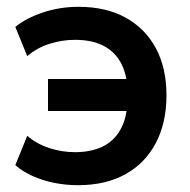

<svg xmlns="http://www.w3.org/2000/svg" viewBox="-20 -534 558 564"><path d="M209 10Q173 10 138.5 3Q104 -4 74.5 -17.5Q45 -31 25 -49L60 -135Q88 -111 125 -99Q162 -87 200 -87Q246 -87 279.5 -102.5Q313 -118 332.5 -151Q352 -184 354 -233L364 -208H121V-302H364L354 -279Q351 -322 333 -353Q315 -384 282 -400.5Q249 -417 200 -417Q163 -417 126 -405.5Q89 -394 60 -369L25 -455Q57 -481 106.5 -497.5Q156 -514 211 -514Q291 -514 348.5 -482.5Q406 -451 437.5 -393Q469 -335 469 -254Q469 -173 437.5 -113.5Q406 -54 348 -22Q290 10 209 10Z"/></svg>

Font: Nunitoga
Style: Bold
Weight: 700
Designer: Vernon Adams
Foundry: Vernon Adams
Version: Version 1.0